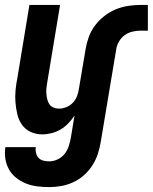

<svg xmlns="http://www.w3.org/2000/svg" viewBox="-32 -540 623 783"><path d="M169 223Q144 223 120 220Q96 217 74.5 208.5Q53 200 34.5 185.5Q16 171 5 151.5Q-6 132 -10 108.5Q-14 85 -10 60H114Q112 72 115 84Q118 96 125.5 104Q133 112 144.5 115Q156 118 169 118Q186 118 203 110Q220 102 231.5 87.5Q243 73 248.5 55.5Q254 38 257 21L272 -69Q261 -52 246.5 -37Q232 -22 215 -12Q198 -2 178.5 3Q159 8 140 8Q115 8 93 -2Q71 -12 57.5 -31.5Q44 -51 38.5 -74.5Q33 -98 31 -123Q29 -148 31.5 -173Q34 -198 39 -223L88 -520H213L161 -206Q159 -194 157.5 -182Q156 -170 157 -158.5Q158 -147 160.5 -136Q163 -125 169 -115.5Q175 -106 186 -101.5Q197 -97 209 -97Q224 -97 239.5 -103.5Q255 -110 266 -122Q277 -134 282.5 -149Q288 -164 290 -179L317 -339Q321 -364 330 -389Q339 -414 355.5 -436Q372 -458 394 -475Q416 -492 440.5 -502Q465 -512 491 -516Q517 -520 542 -520H571V-415H541Q525 -415 508 -411Q491 -407 477 -397Q463 -387 453.5 -371Q444 -355 442 -339L379 38Q375 63 367 87.5Q359 112 345 134Q331 156 311 174Q291 192 267 203Q243 214 218.5 218.5Q194 223 169 223Z"/></svg>

Font: Iosevka Curly Extrabold
Style: Italic
Weight: 800
Italic angle: -9°
Monospace: yes
Designer: Belleve Invis
Foundry: Belleve Invis
Version: Version 22.1.2; ttfautohint (v1.8.4)